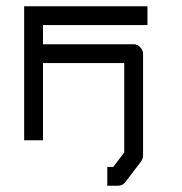

<svg xmlns="http://www.w3.org/2000/svg" viewBox="-20 -496 580 612"><path d="M117 -49H57V-476H450V-416H117V-355H406Q418.5 -355 427.2 -345.2Q436 -335.5 436 -325V0Q436 10 430 18L380 84Q371 96 356 96H322V66V36H341L376 -10V-295H117Z"/></svg>

Font: 3270 Nerd Font
Style: Regular
Weight: 400
Monospace: yes
Version: Version 3.0.1;Nerd Fonts 3.3.0